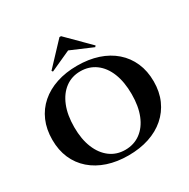

<svg xmlns="http://www.w3.org/2000/svg" viewBox="-183 -982 1142 1161"><g transform="rotate(-30 388.5 -401.5)"><path d="M388 -613Q468 -613 533 -591.5Q598 -570 645 -529Q692 -488 717.5 -430Q743 -372 743 -299Q743 -227 717.5 -169.5Q692 -112 645 -71Q598 -30 533 -8.5Q468 13 388 13Q309 13 244 -8.5Q179 -30 132 -71Q85 -112 60 -169.5Q35 -227 35 -299Q35 -372 60 -430Q85 -488 132 -529Q179 -570 244 -591.5Q309 -613 388 -613ZM388 -26Q449 -26 494.5 -59.5Q540 -93 564.5 -154Q589 -215 589 -299Q589 -384 564.5 -445.5Q540 -507 494.5 -540.5Q449 -574 388 -574Q328 -574 283 -540.5Q238 -507 213 -445.5Q188 -384 188 -299Q188 -215 213 -154Q238 -93 283 -59.5Q328 -26 388 -26ZM239 -663 245 -655 388 -720 540 -655 547 -663 394 -816H383Z"/></g></svg>

Font: Cinzel
Style: Bold
Weight: 700
Designer: Natanael Gama
Version: Version 2.000